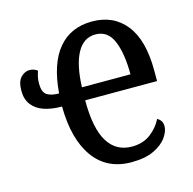

<svg xmlns="http://www.w3.org/2000/svg" viewBox="-87 -633 732 730"><g transform="rotate(-15 279.0 -268.0)"><path d="M344 10Q248 10 196 -62Q144 -134 143 -263Q103 -263 73 -273Q43 -283 26 -305Q9 -327 9 -360Q9 -397 24.5 -413Q40 -429 59 -429Q68 -429 76.5 -426Q85 -423 90 -418Q86 -407 83.5 -396Q81 -385 81 -369Q81 -336 97.5 -325Q114 -314 145 -314Q154 -429 203 -487.5Q252 -546 336 -546Q421 -546 469 -485Q517 -424 517 -305V-263H234Q234 -152 266.5 -99.5Q299 -47 361 -47Q405 -47 435 -70Q465 -93 480 -124Q488 -120 494 -112Q500 -104 500 -90Q500 -70 483.5 -46.5Q467 -23 432.5 -6.5Q398 10 344 10ZM426 -314Q426 -395 405.5 -445Q385 -495 336 -495Q289 -495 263.5 -448Q238 -401 235 -314Z"/></g></svg>

Font: Noto Serif Condensed
Style: Regular
Weight: 400
Width: 3
Designer: Monotype Design Team
Foundry: Monotype Imaging Inc.
Version: Version 2.015